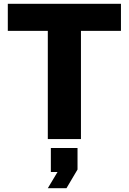

<svg xmlns="http://www.w3.org/2000/svg" viewBox="-20 -730 676 1008"><path d="M231 0V-568H21V-710H615V-568H405V0ZM231 258 282 173H247V47H387V160L329 258Z"/></svg>

Font: Geist ExtBd
Style: Regular
Weight: 400
Designer: Basement.studio, Andrés Briganti, Mateo Zaragoza
Foundry: Basement.studio, Vercel, Andrés Briganti, Guido Ferreyra, Mateo Zaragoza
Version: Version 1.401